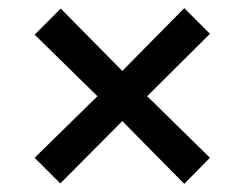

<svg xmlns="http://www.w3.org/2000/svg" viewBox="-20 -486 600 471"><path d="M129 -465 280 -312 432 -466 495 -403 341 -250 495 -99 432 -35 280 -189 128 -36 65 -99 219 -250 65 -401Z"/></svg>

Font: TitilliumText
Style: Medium
Weight: 500
Designer: Accademia di Belle Arti di Urbino and others
Foundry: Accademia di Belle Arti di Urbino and others.
Version: Version 60.001